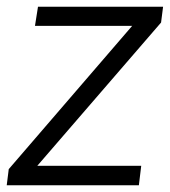

<svg xmlns="http://www.w3.org/2000/svg" viewBox="-29 -551 505 571"><path d="M-9 0 -3 -48 364 -474H75L84 -531H456L450 -484L82 -58H391L384 0Z"/></svg>

Font: Plus Jakarta Sans Light
Style: Italic
Weight: 300
Italic angle: -8°
Designer: Gumpita Rahayu
Foundry: Tokotype
Version: Version 2.071; ttfautohint (v1.8.4.7-5d5b);gftools[0.9.29]